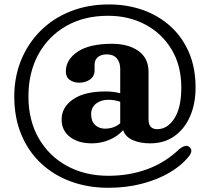

<svg xmlns="http://www.w3.org/2000/svg" viewBox="-20 -720 975 888"><path d="M707 -122.5Q754.5 -122.5 786.5 -172.2Q818.5 -222 818.5 -314.5Q818.5 -417 773.5 -491.5Q728.5 -566 652 -606.5Q575.5 -647 480 -647Q368.5 -647 285.8 -599.5Q203 -552 157.2 -468Q111.5 -384 111.5 -274Q111.5 -163.5 158.8 -81Q206 1.5 289.5 47.2Q373 93 481.5 93Q577 93 659.8 63Q742.5 33 809 -30Q822 -41 834.8 -44.5Q847.5 -48 857 -39.5Q876.5 -21.5 848 10Q815 49 760.8 80.2Q706.5 111.5 635.2 130Q564 148.5 481 148.5Q387.5 148.5 308 119.5Q228.5 90.5 169.8 35.5Q111 -19.5 78.5 -97.8Q46 -176 46 -274Q46 -363.5 77.2 -440.8Q108.5 -518 166.2 -576.2Q224 -634.5 304.8 -667Q385.5 -699.5 484 -699.5Q568 -699.5 640.8 -673.8Q713.5 -648 768.2 -598.5Q823 -549 853.8 -477.8Q884.5 -406.5 884.5 -315Q884.5 -240 859 -181.8Q833.5 -123.5 786.5 -90.2Q739.5 -57 674.5 -57Q628 -57 594 -72Q560 -87 549.5 -118Q523.5 -89 485 -73Q446.5 -57 405 -57Q342 -57 303.5 -86.8Q265 -116.5 265 -167.5Q265 -224 317.8 -260.5Q370.5 -297 467 -297Q507 -297 536 -288.5V-401.5Q536 -432 520.2 -450.2Q504.5 -468.5 474 -468.5Q446.5 -468.5 432 -455.2Q417.5 -442 417.5 -422.5V-395.5Q417.5 -367 396.2 -352.2Q375 -337.5 346 -337.5Q321.5 -337.5 303 -350.2Q284.5 -363 284.5 -389.5Q284.5 -444 339 -480.8Q393.5 -517.5 498.5 -517.5Q573 -517.5 620 -484.5Q667 -451.5 667 -387V-168Q667 -122.5 707 -122.5ZM401.5 -191.5Q401.5 -159.5 419.8 -142.2Q438 -125 465.5 -125Q507.5 -125 536 -150V-249.5Q523.5 -253.5 510.2 -256Q497 -258.5 481 -258.5Q446.5 -258.5 424 -240.5Q401.5 -222.5 401.5 -191.5Z"/></svg>

Font: Fraunces 9pt Soft SemiBold
Style: Regular
Weight: 600
Version: Version 1.000;[b76b70a41]